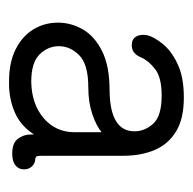

<svg xmlns="http://www.w3.org/2000/svg" viewBox="-21 -719 426 424"><g transform="rotate(90 192.0 -507.0)"><path d="M159 -314Q118 -314 89 -328.5Q60 -343 45 -367.5Q30 -392 30 -422Q30 -451 45 -477Q60 -503 93 -519.5Q126 -536 180 -536Q270 -537 270 -591Q270 -614 253 -632.5Q236 -651 191 -651Q151 -651 132.5 -636.5Q114 -622 107 -606Q103 -596 96.5 -590.5Q90 -585 80 -585Q66 -585 60.5 -595Q55 -605 58 -620Q62 -635 77.5 -654Q93 -673 122 -686.5Q151 -700 195 -700Q242 -700 270 -683Q298 -666 311 -636Q324 -606 324 -566V-388Q324 -378 325 -375.5Q326 -373 330 -372Q340 -372 347 -365Q354 -358 354 -347Q354 -335 345 -328Q336 -321 319 -321Q296 -321 286.5 -333.5Q277 -346 277 -362V-376H281Q262 -342 230 -327.5Q198 -313 159 -314ZM161 -363Q210 -364 241 -390.5Q272 -417 272 -459V-524Q272 -526 276.5 -524.5Q281 -523 274 -520Q259 -507 232.5 -498Q206 -489 173 -489Q122 -489 102 -469Q82 -449 82 -424Q82 -400 100 -381.5Q118 -363 161 -363Z"/></g></svg>

Font: National Park Light
Style: Regular
Weight: 300
Designer: Andrea Herstowski, Ben Hoepner
Version: Version 1.009